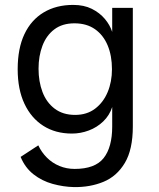

<svg xmlns="http://www.w3.org/2000/svg" viewBox="-20 -532 647 782"><path d="M437 -17V-96Q426 -62 400.5 -37.5Q375 -13 341.5 -0.5Q308 12 273 12Q206 12 156.5 -19.5Q107 -51 79.5 -109.5Q52 -168 52 -250Q52 -335 79.5 -393Q107 -451 158 -481.5Q209 -512 278 -512Q322 -512 354 -496Q386 -480 407 -455Q428 -430 437 -402V-500H521V-17Q521 77 488.5 131.5Q456 186 401.5 208.5Q347 231 281 230Q238 229 194.5 217Q151 205 116.5 178Q82 151 64 107L136 60Q149 88 171 110Q193 132 222 144Q251 156 284 156Q367 156 402 112Q437 68 437 -17ZM286 -64Q334 -64 367.5 -89.5Q401 -115 418.5 -157Q436 -199 436 -250Q436 -305 418.5 -347Q401 -389 367 -413Q333 -437 283 -437Q234 -437 201.5 -412.5Q169 -388 153 -346Q137 -304 137 -252Q137 -200 153 -157.5Q169 -115 202.5 -89.5Q236 -64 286 -64Z"/></svg>

Font: Inclusive Sans
Style: Regular
Weight: 400
Designer: Olivia King
Foundry: Olivia King
Version: Version 2.004